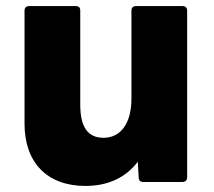

<svg xmlns="http://www.w3.org/2000/svg" viewBox="-20 -601 705 634"><path d="M262 13C336 13 395 -14 435 -67L438 -15C438 -5 444 0 453 0H582C592 0 598 -6 598 -16V-566C598 -576 592 -581 582 -581H430C420 -581 414 -576 414 -566V-275C414 -193 378 -146 322 -146C270 -146 245 -181 245 -256V-566C245 -576 240 -581 230 -581H77C67 -581 61 -576 61 -566V-192C61 -64 136 13 262 13Z"/></svg>

Font: LINE Seed Sans TH ExtraBold
Style: Regular
Weight: 800
Designer: Dalton Maag Ltd | Thai characters by Cadson Demak Co.,Ltd.
Foundry: Dalton Maag Ltd
Version: Version 1.003